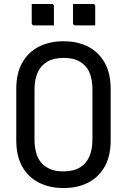

<svg xmlns="http://www.w3.org/2000/svg" viewBox="-20 -928 640 968"><path d="M300 -720Q371 -720 424 -693Q477 -666 507.5 -612.5Q538 -559 538 -479V-221Q538 -141 507.5 -87.5Q477 -34 424 -7Q371 20 300 20Q230 20 176.5 -7Q123 -34 92.5 -87.5Q62 -141 62 -221V-479Q62 -559 92.5 -612.5Q123 -666 176.5 -693Q230 -720 300 -720ZM154 -224Q154 -186 163.5 -154Q173 -122 194 -101Q212 -84 237 -74Q262 -64 300 -64Q350 -64 382.5 -83.5Q415 -103 430.5 -139Q446 -175 446 -224V-476Q446 -502 442 -525Q438 -548 429 -567Q420 -586 406 -599Q388 -617 363 -626.5Q338 -636 300 -636Q250 -636 217.5 -616.5Q185 -597 169.5 -561.5Q154 -526 154 -476ZM140 -908Q165 -908 190.5 -908Q216 -908 241 -908Q245 -908 247 -906.5Q249 -905 250.5 -903Q252 -901 252 -897V-800Q227 -800 201.5 -800Q176 -800 151 -800Q148 -800 145.5 -801.5Q143 -803 141.5 -805.5Q140 -808 140 -811ZM348 -908Q373 -908 398.5 -908Q424 -908 449 -908Q453 -908 455 -906.5Q457 -905 458.5 -903Q460 -901 460 -897V-800Q435 -800 409.5 -800Q384 -800 359 -800Q356 -800 353.5 -801.5Q351 -803 349.5 -805.5Q348 -808 348 -811Z"/></svg>

Font: Rec Mono Linear
Style: Regular
Weight: 400
Monospace: yes
Version: Version 1.085; ttfautohint (v1.8.4.7-5d5b)